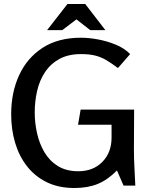

<svg xmlns="http://www.w3.org/2000/svg" viewBox="-20 -930 747 962"><path d="M386 -741Q425 -741 471 -732.5Q517 -724 560.5 -706Q604 -688 632 -659L571 -589Q539 -613 513 -628.5Q487 -644 457.5 -651.5Q428 -659 386 -659Q322 -659 277.5 -634.5Q233 -610 205.5 -568.5Q178 -527 166 -474.5Q154 -422 154 -366Q154 -315 165.5 -263Q177 -211 202.5 -167.5Q228 -124 270 -98Q312 -72 372 -72Q447 -72 493 -119Q539 -166 539 -241V-305H371L384 -381H652L651 -183Q651 -137 653.5 -91Q656 -45 658 0H599L566 -76Q520 -29 470 -8.5Q420 12 353 12Q273 12 213.5 -17.5Q154 -47 114.5 -98Q75 -149 55.5 -215.5Q36 -282 36 -357Q36 -467 76 -553.5Q116 -640 193.5 -690.5Q271 -741 386 -741ZM363 -833 292 -779H216L318 -910H407L508 -779H432Z"/></svg>

Font: Rosario SemiBold
Style: Regular
Weight: 600
Designer: Hector Gatti
Foundry: Omnibus Type
Version: Version 1.101; ttfautohint (v1.8.1.43-b0c9)